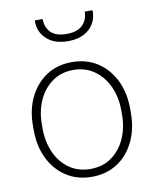

<svg xmlns="http://www.w3.org/2000/svg" viewBox="-86 -828 733 904"><g transform="rotate(-10 280.5 -376.0)"><path d="M280.8 10.3Q210.9 10.3 158.7 -23.7Q106.4 -57.6 77.1 -117.4Q47.9 -177.2 47.9 -254.9V-272.9Q47.9 -351.1 77.1 -410.6Q106.4 -470.2 158.4 -504.2Q210.4 -538.1 279.8 -538.1Q349.6 -538.1 401.9 -504.2Q454.1 -470.2 483.4 -410.6Q512.7 -351.1 512.7 -272.9V-254.9Q512.7 -177.2 483.4 -117.2Q454.1 -57.1 402.1 -23.4Q350.1 10.3 280.8 10.3ZM280.8 -27.3Q339.4 -27.3 381.8 -57.9Q424.3 -88.4 447.3 -139.9Q470.2 -191.4 470.2 -254.9V-272.9Q470.2 -335.9 447 -387.5Q423.8 -439 381.1 -469.7Q338.4 -500.5 279.8 -500.5Q221.7 -500.5 179 -469.7Q136.2 -439 113.3 -387.5Q90.3 -335.9 90.3 -272.9V-254.9Q90.3 -190.9 113.3 -139.4Q136.2 -87.9 179 -57.6Q221.7 -27.3 280.8 -27.3ZM280.8 -638.2Q216.3 -638.2 179.2 -671.9Q142.1 -705.6 142.6 -758.8L143.6 -761.7H180.2Q180.2 -722.2 204.3 -697.5Q228.5 -672.9 280.8 -672.9Q331.1 -672.9 356.2 -697.8Q381.3 -722.7 381.3 -761.7H418L418.9 -758.8Q418.9 -705.6 382.1 -671.9Q345.2 -638.2 280.8 -638.2Z"/></g></svg>

Font: Roboto Slab ExtraLight
Style: Regular
Weight: 250
Designer: Google
Version: Version 2.000; ttfautohint (v1.8.1.43-b0c9)